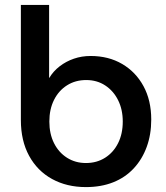

<svg xmlns="http://www.w3.org/2000/svg" viewBox="-20 -750 676 782"><path d="M330 12Q252 12 192 -21Q132 -54 98.5 -115.5Q65 -177 65 -261V-730H180V-433H181Q197 -460 223 -480Q249 -500 281 -511Q313 -522 349 -522Q422 -522 477.5 -489.5Q533 -457 564.5 -399Q596 -341 596 -263Q596 -202 577.5 -151.5Q559 -101 524.5 -64Q490 -27 441 -7.5Q392 12 330 12ZM330 -86Q374 -86 408 -107.5Q442 -129 461 -167Q480 -205 480 -255Q480 -304 461 -342Q442 -380 408.5 -402Q375 -424 331 -424Q287 -424 253 -402.5Q219 -381 200 -343Q181 -305 181 -255Q181 -205 200 -167Q219 -129 253 -107.5Q287 -86 330 -86Z"/></svg>

Font: MuseoModerno Thin Medium
Style: Regular
Weight: 500
Version: Version 1.003